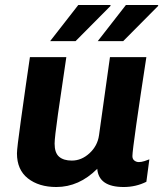

<svg xmlns="http://www.w3.org/2000/svg" viewBox="-20 -740 655 770"><path d="M199 -164Q199 -127 217 -111.5Q235 -96 268 -96Q307 -96 339 -125.5Q371 -155 377 -197L421 -511H567Q542 -349 526.5 -240Q511 -131 511 -114Q511 -102 519 -96Q527 -90 537 -90Q547 -90 559.5 -94Q572 -98 579 -101L567 -11Q525 10 476 10Q376 10 370 -63Q297 10 206 10Q136 10 92 -24.5Q48 -59 48 -125Q48 -145 63.5 -255.5Q79 -366 84 -401L100 -511H246Q226 -378 212.5 -282.5Q199 -187 199 -164ZM422 -720 424 -717 283 -575H181L294 -720ZM613 -720 615 -717 474 -575H372L485 -720Z"/></svg>

Font: Chivo
Style: Bold Italic
Weight: 700
Italic angle: -8.05°
Designer: Hector Gatti
Foundry: Omnibus-Type
Version: Version 1.007